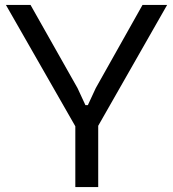

<svg xmlns="http://www.w3.org/2000/svg" viewBox="-20 -760 704 780"><path d="M286 -247 4 -740H104L295 -402L327 -333H337L369 -402L559 -740H659L379 -249V0H286Z"/></svg>

Font: Encode Sans Wide
Style: Regular
Weight: 400
Designer: Pablo Impallari, Andres Torresi
Foundry: Pablo Impallari, Andres Torresi
Version: Version 1.000; ttfautohint (v1.00) -l 8 -r 50 -G 200 -x 14 -